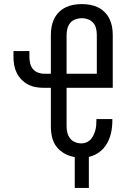

<svg xmlns="http://www.w3.org/2000/svg" viewBox="-20 -763 640 940"><path d="M346 157V6Q320 2 296.5 -11Q273 -24 257 -44.5Q241 -65 235 -91Q229 -117 229 -143V-333H195Q175 -333 155 -336.5Q135 -340 117 -349.5Q99 -359 85 -373.5Q71 -388 62 -406Q53 -424 49.5 -444Q46 -464 46 -484V-513H124V-484Q124 -469 127.5 -453.5Q131 -438 140.5 -426Q150 -414 165 -408Q180 -402 195 -402H229V-592Q229 -612 232.5 -632Q236 -652 245 -670.5Q254 -689 268.5 -703.5Q283 -718 301.5 -727Q320 -736 340 -739.5Q360 -743 380 -743Q401 -743 421 -739.5Q441 -736 459.5 -727Q478 -718 492.5 -703.5Q507 -689 516 -670.5Q525 -652 528.5 -632Q532 -612 532 -592V-333H306V-143Q306 -128 310 -112.5Q314 -97 323.5 -85Q333 -73 348 -67Q363 -61 379 -61Q392 -61 403.5 -66Q415 -71 423.5 -80Q432 -89 437.5 -100.5Q443 -112 446.5 -124.5Q450 -137 451 -149.5Q452 -162 452 -174V-180H530V-171Q530 -142 524 -114Q518 -86 504 -61Q490 -36 466.5 -18.5Q443 -1 415 5V157ZM306 -402H454V-592Q454 -607 450.5 -623Q447 -639 436.5 -651Q426 -663 411 -668.5Q396 -674 380 -674Q365 -674 349.5 -668.5Q334 -663 324 -651Q314 -639 310 -623Q306 -607 306 -592Z"/></svg>

Font: Iosevka Extended
Style: Regular
Weight: 400
Width: 7
Monospace: yes
Designer: Belleve Invis
Foundry: Belleve Invis
Version: Version 32.5.0; ttfautohint (v1.8.4)